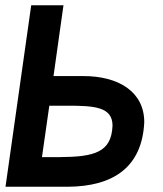

<svg xmlns="http://www.w3.org/2000/svg" viewBox="-20 -712 621 732"><path d="M208 -113H140L168 -309H236C339 -309 409 -305 409 -233C405 -131 340 -114 208 -113ZM530 -246C530 -363 431 -422 298 -422H184L222 -692H99L1 0H238C415 -1 522 -77 530 -246Z"/></svg>

Font: Cantarell
Style: BoldOblique
Weight: 700
Italic angle: -8°
Designer: Dave Crossland
Version: Version 0.024